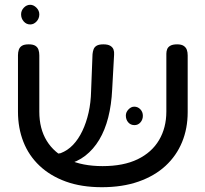

<svg xmlns="http://www.w3.org/2000/svg" viewBox="-20 -767 857 801"><path d="M405 14Q320 14 255 -9.5Q190 -33 145 -75.5Q100 -118 77.5 -175.5Q55 -233 55 -301V-537Q55 -549 58.5 -559.5Q62 -570 71.5 -576Q81 -582 100 -582Q118 -582 127.5 -576Q137 -570 140.5 -559.5Q144 -549 144 -536V-301Q144 -230 175 -179.5Q206 -129 265 -101.5Q324 -74 408 -74Q495 -74 554 -102.5Q613 -131 643.5 -182.5Q674 -234 674 -302V-543Q674 -553 677.5 -562Q681 -571 691 -576.5Q701 -582 719 -582Q737 -582 746.5 -575.5Q756 -569 759.5 -559Q763 -549 763 -536V-299Q763 -231 739.5 -174Q716 -117 670.5 -75Q625 -33 558 -9.5Q491 14 405 14ZM234 -79 209 -124 233 -128Q262 -139 284.5 -162.5Q307 -186 323.5 -220.5Q340 -255 349.5 -297Q359 -339 360 -386L366 -541Q367 -552 370.5 -561.5Q374 -571 383.5 -576.5Q393 -582 411 -582Q430 -582 440 -576Q450 -570 453.5 -560.5Q457 -551 456 -539L448 -394Q445 -330 431.5 -277Q418 -224 394 -184Q370 -144 336 -117.5Q302 -91 258 -81ZM541 -245Q525 -245 515 -256.5Q505 -268 505 -285Q505 -299 516 -310.5Q527 -322 540 -322Q555 -322 565.5 -311Q576 -300 576 -284Q576 -268 566 -256.5Q556 -245 541 -245ZM106 -665Q90 -665 79 -677.5Q68 -690 68 -707Q68 -723 79.5 -735Q91 -747 106 -747Q120 -747 132 -735Q144 -723 144 -707Q144 -690 132.5 -677.5Q121 -665 106 -665Z"/></svg>

Font: Fredoka SemiExpanded
Style: Regular
Weight: 400
Width: 6
Designer: Ben Nathan
Foundry: Milena B. Brandão, Ben Nathan
Version: Version 2.001